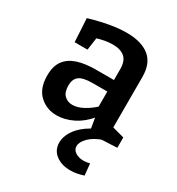

<svg xmlns="http://www.w3.org/2000/svg" viewBox="-182 -658 920 997"><g transform="rotate(30 278.5 -160.0)"><path d="M471 -63 453 -87 542 -63V-1L378 7L362 -89L370 -86Q329 -37 280.5 -13Q232 11 184 11Q123 11 81 -28.5Q39 -68 39 -144Q39 -202 64 -235Q89 -268 134.5 -282.5Q180 -297 245 -297H360L351 -286V-362Q351 -411 326 -432.5Q301 -454 255 -454Q232 -454 206.5 -449.5Q181 -445 151 -435L165 -450L153 -365H76L68 -505Q133 -524 187 -533.5Q241 -543 287 -543Q375 -543 423 -504.5Q471 -466 471 -384ZM160 -155Q160 -115 179 -96Q198 -77 228 -77Q257 -77 291 -95Q325 -113 357 -143L351 -119V-238L360 -228H264Q205 -228 182.5 -210Q160 -192 160 -155ZM389 223Q335 223 301 196.5Q267 170 267 125Q267 93 287 59.5Q307 26 347 -2.5Q387 -31 446 -49L459 0Q409 17 381.5 44.5Q354 72 354 97Q354 119 374 132Q394 145 423 145Q432 145 441.5 143.5Q451 142 460 140L467 209Q446 216 426.5 219.5Q407 223 389 223Z"/></g></svg>

Font: Bitter Thin SemiBold
Style: Regular
Weight: 600
Version: Version 2.002